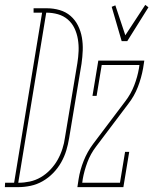

<svg xmlns="http://www.w3.org/2000/svg" viewBox="-87 -769 630 789"><path d="M-67 0 -66 -18H-29L86 -717H51V-735H106Q133 -735 158.5 -727.5Q184 -720 203 -703.5Q222 -687 233.5 -664Q245 -641 249.5 -615Q254 -589 253 -562Q252 -535 248 -507L197 -201Q193 -176 185.5 -151Q178 -126 164.5 -102Q151 -78 131.5 -58Q112 -38 88.5 -24.5Q65 -11 39 -5.5Q13 0 -12 0ZM-12 -18H-11Q12 -18 35.5 -23Q59 -28 80.5 -40.5Q102 -53 120 -72Q138 -91 150 -112.5Q162 -134 169.5 -157.5Q177 -181 180 -204L231 -510Q235 -535 236 -559.5Q237 -584 233 -608Q229 -632 219 -653Q209 -674 191.5 -689Q174 -704 151 -710.5Q128 -717 103 -717ZM413 -600 372 -741 387 -747 428 -624 510 -749 523 -739 436 -600ZM231 0 236 -33Q242 -71 257 -108.5Q272 -146 296 -178L428 -353Q451 -383 464.5 -418Q478 -453 484 -488L486 -502H331L310 -375H293L317 -520H506L501 -488Q494 -449 479.5 -411.5Q465 -374 440 -342L308 -167Q285 -137 272 -102Q259 -67 253 -33L251 -18H406L427 -145H444L420 0Z"/></svg>

Font: Iosevka Curly Slab Thin
Style: Italic
Weight: 100
Italic angle: -9°
Monospace: yes
Designer: Belleve Invis
Foundry: Belleve Invis
Version: Version 22.1.2; ttfautohint (v1.8.4)